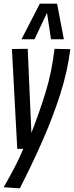

<svg xmlns="http://www.w3.org/2000/svg" viewBox="-24 -810 403 1046"><path d="M273 -544 359 -542Q344 -421 304 -296Q264 -171 207.5 -43Q151 85 84 216L-4 210Q28 155 54.5 104Q81 53 103 1H70L41 -543L127 -544L147 -86Q189 -193 223.5 -304Q258 -415 273 -544ZM93 -596 193 -790H287L324 -596H254L232 -740L164 -596Z"/></svg>

Font: Georama Condensed Medium
Style: Italic
Weight: 500
Width: 3
Italic angle: -9°
Designer: Jean-Baptiste Levee
Foundry: Production Type
Version: Version 1.000